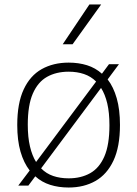

<svg xmlns="http://www.w3.org/2000/svg" viewBox="-20 -828 612 857"><path d="M460.5 -473.5Q486.5 -440 501 -389.5Q515.5 -339 515.5 -270.5Q515.5 -173 486.5 -111.2Q457.5 -49.5 406 -20.2Q354.5 9 286.5 9Q241.5 9 203.8 -3Q166 -15 137.5 -41L106.5 0.5H61.5L112.5 -67Q86 -101 71.5 -151.2Q57 -201.5 57 -270Q57 -367.5 85.8 -429Q114.5 -490.5 166.2 -519.5Q218 -548.5 286.5 -548.5Q331 -548.5 368.5 -536.8Q406 -525 435 -499L466.5 -541.5H511ZM286.5 -508Q231 -508 190 -485Q149 -462 126.5 -410.2Q104 -358.5 104 -271.5Q104 -215.5 113.8 -174.2Q123.5 -133 141 -105L409 -464Q386 -487 355 -497.5Q324 -508 286.5 -508ZM286.5 -32Q341.5 -32 382.5 -55Q423.5 -78 446 -130Q468.5 -182 468.5 -269Q468.5 -325 458.8 -366.2Q449 -407.5 431 -435.5L163.5 -76.5Q186.5 -53 217.5 -42.5Q248.5 -32 286.5 -32ZM260 -630.5 379 -808H431.5L304 -630.5Z"/></svg>

Font: Encode Sans SmExp XLt
Style: Regular
Weight: 200
Width: 6
Designer: Multiple Designers
Foundry: Impallari Type
Version: Version 3.002; ttfautohint (v1.8.3) -l 8 -r 50 -G 200 -x 14 